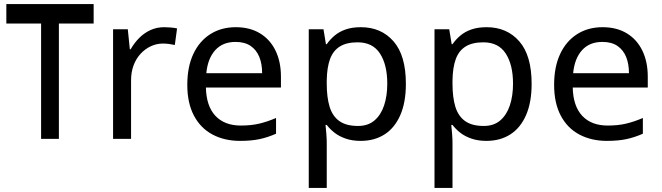

<svg xmlns="http://www.w3.org/2000/svg" viewBox="-20 -679 3239 939"><path d="M438 -659V-564H268V0H181V-564H11V-659Z M783 -546Q798 -546 815.5 -544.5Q833 -543 846 -540L835 -459Q822 -462 806.5 -464Q791 -466 777 -466Q746 -466 718 -453Q690 -440 668 -416.5Q646 -393 633.5 -360Q621 -327 621 -286V0H533V-536H605L615 -438H619Q636 -468 660 -492.5Q684 -517 715 -531.5Q746 -546 783 -546Z M1133 -546Q1202 -546 1251.5 -516Q1301 -486 1327.5 -431.5Q1354 -377 1354 -304V-251H987Q989 -160 1033.5 -112.5Q1078 -65 1158 -65Q1209 -65 1248.5 -74.5Q1288 -84 1330 -102V-25Q1289 -7 1249 1.5Q1209 10 1154 10Q1078 10 1019.5 -21Q961 -52 928.5 -113.5Q896 -175 896 -264Q896 -352 925.5 -415Q955 -478 1008.5 -512Q1062 -546 1133 -546ZM1132 -474Q1069 -474 1032.5 -433.5Q996 -393 989 -321H1262Q1262 -367 1248 -401Q1234 -435 1205.5 -454.5Q1177 -474 1132 -474Z M1745 -546Q1844 -546 1904.5 -477Q1965 -408 1965 -269Q1965 -178 1937.5 -115.5Q1910 -53 1860.5 -21.5Q1811 10 1744 10Q1703 10 1671 -1Q1639 -12 1616.5 -29.5Q1594 -47 1578 -68H1572Q1574 -51 1576 -25Q1578 1 1578 20V240H1490V-536H1562L1574 -463H1578Q1594 -486 1616.5 -505Q1639 -524 1670.5 -535Q1702 -546 1745 -546ZM1729 -472Q1675 -472 1642 -451.5Q1609 -431 1594 -390Q1579 -349 1578 -286V-269Q1578 -203 1592 -157Q1606 -111 1639.5 -87Q1673 -63 1731 -63Q1780 -63 1811.5 -90Q1843 -117 1858.5 -163.5Q1874 -210 1874 -270Q1874 -362 1838.5 -417Q1803 -472 1729 -472Z M2360 -546Q2459 -546 2519.5 -477Q2580 -408 2580 -269Q2580 -178 2552.5 -115.5Q2525 -53 2475.5 -21.5Q2426 10 2359 10Q2318 10 2286 -1Q2254 -12 2231.5 -29.5Q2209 -47 2193 -68H2187Q2189 -51 2191 -25Q2193 1 2193 20V240H2105V-536H2177L2189 -463H2193Q2209 -486 2231.5 -505Q2254 -524 2285.5 -535Q2317 -546 2360 -546ZM2344 -472Q2290 -472 2257 -451.5Q2224 -431 2209 -390Q2194 -349 2193 -286V-269Q2193 -203 2207 -157Q2221 -111 2254.5 -87Q2288 -63 2346 -63Q2395 -63 2426.5 -90Q2458 -117 2473.5 -163.5Q2489 -210 2489 -270Q2489 -362 2453.5 -417Q2418 -472 2344 -472Z M2927 -546Q2996 -546 3045.5 -516Q3095 -486 3121.5 -431.5Q3148 -377 3148 -304V-251H2781Q2783 -160 2827.5 -112.5Q2872 -65 2952 -65Q3003 -65 3042.5 -74.5Q3082 -84 3124 -102V-25Q3083 -7 3043 1.5Q3003 10 2948 10Q2872 10 2813.5 -21Q2755 -52 2722.5 -113.5Q2690 -175 2690 -264Q2690 -352 2719.5 -415Q2749 -478 2802.5 -512Q2856 -546 2927 -546ZM2926 -474Q2863 -474 2826.5 -433.5Q2790 -393 2783 -321H3056Q3056 -367 3042 -401Q3028 -435 2999.5 -454.5Q2971 -474 2926 -474Z"/></svg>

Font: ugurmukhi05
Style: Book
Weight: 400
Designer: Jelle Bosma - Monotype Design Team
Foundry: Monotype Imaging Inc.
Version: Version 2.003